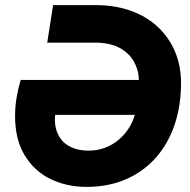

<svg xmlns="http://www.w3.org/2000/svg" viewBox="-20 -720 745 752"><path d="M319 12Q241 12 177.5 -19Q114 -50 76.5 -112Q39 -174 39 -266Q39 -302 45 -337.5Q51 -373 61 -407H524Q523 -446 504 -479.5Q485 -513 447.5 -533Q410 -553 350 -553H165L188 -700H354Q429 -700 490.5 -678.5Q552 -657 596.5 -616Q641 -575 665 -519Q689 -463 689 -395Q689 -305 663.5 -230.5Q638 -156 589.5 -101.5Q541 -47 472.5 -17.5Q404 12 319 12ZM327 -130Q361 -130 390.5 -141Q420 -152 443.5 -171.5Q467 -191 483.5 -216.5Q500 -242 508 -270H196Q196 -265 195.5 -260.5Q195 -256 195 -251Q195 -214 211 -186.5Q227 -159 256.5 -144.5Q286 -130 327 -130Z"/></svg>

Font: MuseoModerno
Style: Bold Italic
Weight: 700
Italic angle: -9°
Designer: Pablo Cosgaya, Héctor Gatti, Marcela Romero, and the Authors of The MuseoModerno Project.
Foundry: Omnibus-Type Team
Version: Version 1.003